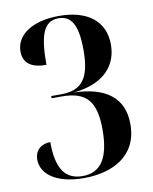

<svg xmlns="http://www.w3.org/2000/svg" viewBox="-83 -787 685 859"><g transform="rotate(-10 259.5 -357.0)"><path d="M229 10C355 10 475 -44 475 -192C475 -313 393 -371 252 -375C396 -391 451 -468 451 -558C451 -665 372 -724 245 -724C116 -724 47 -668 47 -597C47 -541 87 -518 151 -518C151 -650 171 -714 240 -714C298 -714 326 -669 326 -554C326 -427 288 -377 193 -377H148V-367H194C303 -367 348 -321 348 -190C348 -63 309 0 225 0C148 0 108 -50 108 -175C68 -175 37 -151 37 -107C37 -45 99 10 229 10Z"/></g></svg>

Font: Noto Serif Display SemiCondensed SemiBold
Style: Regular
Weight: 600
Width: 4
Designer: Monotype Design Team
Foundry: Monotype Imaging Inc.
Version: Version 2.009